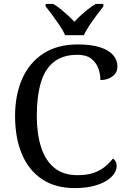

<svg xmlns="http://www.w3.org/2000/svg" viewBox="-20 -951 654 981"><path d="M361 10Q262 10 194 -36Q126 -82 91.5 -164.5Q57 -247 57 -358Q57 -466 93.5 -548.5Q130 -631 201.5 -677.5Q273 -724 378 -724Q446 -724 491 -709.5Q536 -695 558 -669.5Q580 -644 580 -612Q580 -580 555 -561Q530 -542 493 -542Q493 -573 482 -602.5Q471 -632 445.5 -651.5Q420 -671 376 -671Q301 -671 255 -634.5Q209 -598 188.5 -528Q168 -458 168 -358Q168 -269 189.5 -200.5Q211 -132 257 -94Q303 -56 376 -56Q425 -56 459 -68Q493 -80 516.5 -99.5Q540 -119 557 -141Q565 -136 570.5 -126.5Q576 -117 576 -102Q576 -83 563 -63.5Q550 -44 524 -27.5Q498 -11 457.5 -0.5Q417 10 361 10ZM313 -771Q303 -794 285 -820.5Q267 -847 248 -873Q229 -899 213 -918V-931H252Q271 -920 290 -904.5Q309 -889 327 -872.5Q345 -856 360 -840Q375 -856 393 -872.5Q411 -889 430.5 -904.5Q450 -920 469 -931H508V-918Q493 -899 473.5 -873Q454 -847 436.5 -820.5Q419 -794 408 -771Z"/></svg>

Font: Noto Serif Gujarati
Style: Regular
Weight: 400
Designer: Universal Thirst, Indian Type Foundry and the Monotype Design Team
Foundry: Monotype Imaging Inc.
Version: Version 2.102